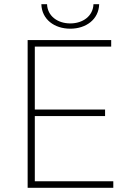

<svg xmlns="http://www.w3.org/2000/svg" viewBox="-20 -890 627 910"><path d="M111 0H517V-31H145V-340H478V-371H145V-669H507V-700H111ZM313 -754C388 -754 448 -798 450 -870H423C421 -814 373 -779 313 -779C253 -779 205 -814 203 -870H176C178 -798 238 -754 313 -754Z"/></svg>

Font: Chess Sans ExtraLight
Style: Regular
Weight: 275
Designer: Wolf Bōese
Foundry: Wolf Bōese
Version: Version 7.223;Glyphs 3.3 (3306)